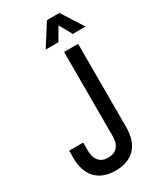

<svg xmlns="http://www.w3.org/2000/svg" viewBox="-222 -956 871 1042"><g transform="rotate(-30 213.5 -435.0)"><path d="M427 -747 341 -882H263L177 -747H257L303 -826L347 -747ZM345 -163V-686H257V-158C257 -100 229 -69 179 -69C129 -69 101 -100 101 -158V-208H13V-163C13 -49 74 12 179 12C284 12 345 -49 345 -163Z"/></g></svg>

Font: Archivo Narrow
Style: Regular
Weight: 400
Designer: Hector Gatti
Foundry: Omnibus-Type
Version: Version 1.003;PS 001.003;hotconv 1.0.70;makeotf.lib2.5.58329